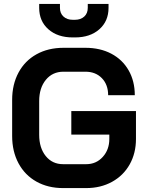

<svg xmlns="http://www.w3.org/2000/svg" viewBox="-20 -952 752 980"><path d="M42 -258V-442Q42 -521 74.5 -581.5Q107 -642 166.5 -675Q226 -708 304 -708H416Q491 -708 548 -678Q605 -648 636.5 -593Q668 -538 668 -466H532Q532 -520 500 -553Q468 -586 416 -586H304Q248 -586 214 -544.5Q180 -503 180 -436V-264Q180 -197 213.5 -155.5Q247 -114 302 -114H420Q471 -114 504.5 -151Q538 -188 538 -243V-265H344V-385H674V-243Q674 -170 642 -113Q610 -56 552 -24Q494 8 420 8H302Q225 8 166 -25Q107 -58 74.5 -118.5Q42 -179 42 -258ZM180 -912V-932H286V-912Q286 -884 304 -867.5Q322 -851 351 -851H363Q392 -851 410 -867.5Q428 -884 428 -912V-932H534V-912Q534 -844 487 -802.5Q440 -761 363 -761H351Q274 -761 227 -802.5Q180 -844 180 -912Z"/></svg>

Font: Bai Jamjuree
Style: Bold
Weight: 700
Designer: Katatrad Aksorn Co.,Ltd.
Foundry: Cadson Demak Co.,Ltd.
Version: Version 1.000; ttfautohint (v1.6)